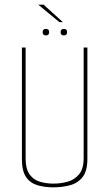

<svg xmlns="http://www.w3.org/2000/svg" viewBox="-20 -795 469 824"><path d="M209 9Q172 9 141 0Q110 -9 92 -35Q74 -61 74 -113V-591H90V-116Q90 -70 107 -46.5Q124 -23 151.5 -15Q179 -7 209 -7Q240 -7 269.5 -15Q299 -23 319 -46.5Q339 -70 339 -116V-591H355V-113Q355 -61 334.5 -35Q314 -9 280.5 0Q247 9 209 9ZM254 -643Q240 -643 240 -657Q240 -671 254 -671Q268 -671 268 -657Q268 -643 254 -643ZM177 -643Q163 -643 163 -657Q163 -671 177 -671Q191 -671 191 -657Q191 -643 177 -643ZM235 -700 144 -775H167L250 -700Z"/></svg>

Font: Alumni Sans Pinstripe
Style: Regular
Weight: 400
Designer: Robert E. Leuschke
Foundry: Robert E. Leuschke
Version: Version 1.010; ttfautohint (v1.8.4.7-5d5b)